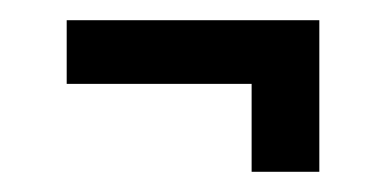

<svg xmlns="http://www.w3.org/2000/svg" viewBox="-20 -353 382 190"><path d="M46 -270V-333H296V-270ZM229 -183V-314H296V-183Z"/></svg>

Font: Bricolage Grotesque 24pt Condensed Light
Style: Regular
Weight: 300
Width: 3
Designer: Mathieu Triay
Foundry: Atelier Triay
Version: Version 1.001;gftools[0.9.33.dev8+g029e19f]